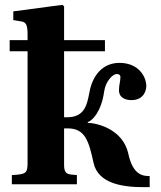

<svg xmlns="http://www.w3.org/2000/svg" viewBox="-20 -762 664 794"><path d="M20 -550H94V-87C94 -45 86 -41 29 -38V0H298V-38L277 -40C256 -42 245 -47 245 -80V-231H261C334 -231 348 -174 367 -88C386 -3 486 12 574 12H599V-34H594C563 -34 528 -47 511 -125C489 -228 382 -253 343 -254V-257C363 -264 399 -300 411 -385C417 -426 446 -456 463 -456C470 -456 478 -453 478 -443C478 -427 472 -409 472 -389C472 -356 501 -348 524 -348C576 -348 585 -390 585 -406C585 -445 553 -502 474 -502C406 -502 363 -452 350 -381C339 -322 327 -277 256 -277H245V-550H414V-596H245V-736L238 -742L35 -715V-679L70 -673C86 -670 94 -661 94 -621V-596H20Z"/></svg>

Font: Heuristica
Style: Bold
Weight: 700
Version: Version 1.0.1